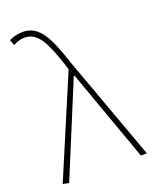

<svg xmlns="http://www.w3.org/2000/svg" viewBox="-139 -814 725 900"><g transform="rotate(-20 224.0 -364.0)"><path d="M48 6 240 -458H244L408 0H438L248 -522C204 -656 168 -734 86 -734C56 -734 32 -726 16 -718L28 -690C42 -698 60 -706 84 -706C150 -706 180 -642 220 -522L228 -496L18 0Z"/></g></svg>

Font: Source Sans Pro ExtraLight
Style: Regular
Weight: 200
Designer: Paul D. Hunt
Foundry: Adobe Systems Incorporated
Version: Version 3.006;hotconv 1.0.111;makeotfexe 2.5.65597